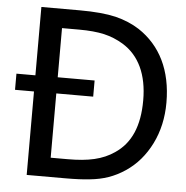

<svg xmlns="http://www.w3.org/2000/svg" viewBox="-52 -778 802 828"><g transform="rotate(5 349.0 -363.5)"><path d="M667 -362.8C667 -502.9 615.2 -606.4 519.5 -669.4C489.7 -688.5 455.6 -703.1 416 -712.9C376.5 -722.2 324.2 -727.1 259.3 -727.1H93.8V-431.2H11.7V-361.3H93.8V0H261.2C303.2 0 338.4 -1.5 367.2 -4.9C424.3 -10.7 471.2 -26.4 518.6 -58.1C564.5 -88.9 600.6 -130.9 627.4 -184.6C653.8 -237.8 667 -297.4 667 -362.8ZM566.4 -364.3C566.4 -252.4 533.2 -176.8 465.3 -131.3C414.1 -96.2 353.5 -83 264.2 -83H190.4V-361.3H350.1V-431.2H190.4V-644H264.2C307.6 -644 343.8 -640.6 373.5 -633.8C402.8 -627 430.2 -615.7 456.1 -600.1C528.8 -555.7 566.4 -475.6 566.4 -364.3Z"/></g></svg>

Font: SG Kara SemiBold
Style: Regular
Weight: 400
Designer: Damoon Khanjanzadeh
Version: Version 1.000